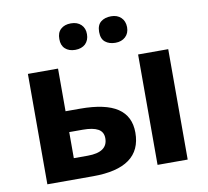

<svg xmlns="http://www.w3.org/2000/svg" viewBox="-82 -843 1014 935"><g transform="rotate(-10 425.0 -376.0)"><path d="M772 0H623V-545.9H772ZM395 -171.9Q395 -203.6 369.6 -217.8Q344.2 -231.9 293.9 -231.9H227.1V-103H295.9Q395 -103 395 -171.9ZM543.9 -173.8Q543.9 0 304.2 0H78.1V-545.9H227.1V-335H298.8Q423.8 -335 483.9 -294.9Q543.9 -254.9 543.9 -173.8ZM525.4 -752Q555.7 -752 574.2 -734.4Q592.8 -716.8 593.3 -686.5Q593.3 -656.2 574.2 -638.7Q555.2 -621.1 524.9 -621.1Q494.1 -621.1 474.6 -636.7Q455.1 -652.3 455.1 -686.5Q455.1 -720.7 474.6 -736.3Q494.1 -752 525.4 -752ZM258.3 -686.5Q257.8 -717.8 276.4 -734.9Q294.9 -752 326.7 -752Q358.4 -752 377 -733.9Q395.5 -715.8 395 -686.5Q395 -657.2 376.5 -638.7Q357.4 -621.1 326.2 -621.1Q294.9 -621.1 276.4 -638.2Q257.8 -655.3 258.3 -686.5Z"/></g></svg>

Font: OpenSans-Bold
Style: Bold
Weight: 700
Foundry: Ascender Corporation
Version: Version 1.10